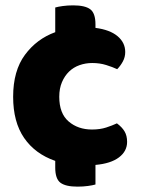

<svg xmlns="http://www.w3.org/2000/svg" viewBox="-20 -602 532 716"><path d="M324 -367Q299 -367 276.5 -359Q254 -351 237.5 -335Q221 -319 211 -295.5Q201 -272 201 -241Q201 -179 236 -149Q271 -119 323 -119Q353 -119 376 -126.5Q399 -134 416 -142Q435 -128 444.5 -112Q454 -96 454 -73Q454 -38 423.5 -15Q393 8 336 13V86Q326 89 308 91.5Q290 94 269 94Q225 94 205.5 79.5Q186 65 186 23V-2Q111 -28 70 -87.5Q29 -147 29 -241Q29 -338 73 -397.5Q117 -457 186 -482V-574Q196 -577 214 -579.5Q232 -582 253 -582Q297 -582 316.5 -567.5Q336 -553 336 -511V-498Q390 -491 418.5 -467Q447 -443 447 -408Q447 -389 438 -372.5Q429 -356 417 -344Q400 -352 376 -359.5Q352 -367 324 -367Z"/></svg>

Font: Baloo Bhai 2 ExtraBold
Style: Regular
Weight: 800
Designer: Supriya Tembe, Noopur Datye and Ek Type
Foundry: Ek Type
Version: Version 1.640;PS 1.000;hotconv 16.6.51;makeotf.lib2.5.65220;